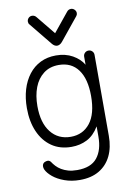

<svg xmlns="http://www.w3.org/2000/svg" viewBox="-106 -849 775 1128"><g transform="rotate(-10 282.0 -284.5)"><path d="M263 15Q194 15 145 -19Q96 -53 69.5 -113.5Q43 -174 43 -254Q43 -314 58 -364.5Q73 -415 102 -452.5Q131 -490 172 -510Q213 -530 264 -530Q321 -530 363.5 -506Q406 -482 427 -446V-494Q427 -507 436 -516Q445 -525 458 -525Q471 -525 480 -516Q489 -507 489 -494V-11Q489 58 464.5 108.5Q440 159 393 187Q346 215 278 215Q228 215 186.5 200Q145 185 118 162.5Q91 140 81 118Q75 103 78 91.5Q81 80 92 75Q101 71 110 71Q119 71 127 80Q136 94 148.5 107.5Q161 121 178.5 131.5Q196 142 218.5 148.5Q241 155 272 155Q354 155 391 109Q428 63 428 -17V-78Q398 -28 356 -6.5Q314 15 263 15ZM269 -44Q341 -44 384 -98.5Q427 -153 427 -260Q427 -362 386.5 -417Q346 -472 271 -472Q217 -472 180 -443.5Q143 -415 124.5 -366.5Q106 -318 106 -255Q106 -155 150 -99.5Q194 -44 269 -44ZM167 -784Q174 -784 181 -780.5Q188 -777 193 -770L302 -636H264L373 -770Q378 -777 384.5 -780.5Q391 -784 399 -784Q411 -784 420 -775Q429 -766 429 -754Q429 -749 427.5 -745Q426 -741 423 -737L314 -603Q307 -594 298.5 -589.5Q290 -585 283 -585Q275 -585 267 -589.5Q259 -594 252 -603L143 -737Q140 -740 138.5 -744.5Q137 -749 137 -754Q137 -766 145.5 -775Q154 -784 167 -784Z"/></g></svg>

Font: National Park Light
Style: Regular
Weight: 300
Designer: Andrea Herstowski, Ben Hoepner
Version: Version 1.009